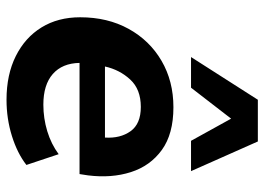

<svg xmlns="http://www.w3.org/2000/svg" viewBox="-131 -669 811 589"><g transform="rotate(90 274.5 -374.5)"><path d="M286 11Q209 11 152 -17.5Q95 -46 64 -96.5Q33 -147 33 -215Q33 -299 68.5 -363.5Q104 -428 166.5 -464.5Q229 -501 309 -501Q391 -501 440 -465.5Q489 -430 508 -370.5Q527 -311 518 -239L514 -213H173Q174 -160 207 -131Q240 -102 301 -102Q343 -102 382.5 -114Q422 -126 453 -149L486 -50Q450 -22 397 -5.5Q344 11 286 11ZM308 -401Q254 -401 224 -368.5Q194 -336 184 -291H402Q405 -338 382.5 -369.5Q360 -401 308 -401ZM155 -555 286 -760H414L505 -555H412L344 -678L249 -555Z"/></g></svg>

Font: Nunito Sans ExtraBold
Style: Italic
Weight: 800
Italic angle: -9°
Designer: Vernon Adams
Foundry: Vernon Adams
Version: Version 3.006; ttfautohint (v1.8.3)